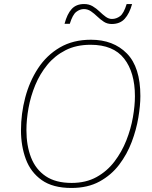

<svg xmlns="http://www.w3.org/2000/svg" viewBox="-20 -922 756 952"><path d="M334 10Q242 10 187 -29Q132 -68 108 -133Q84 -198 84 -276Q84 -358 105 -438Q126 -518 168.5 -583Q211 -648 276.5 -686.5Q342 -725 431 -725Q542 -725 609 -657Q676 -589 676 -446Q676 -399 666 -339Q656 -279 633 -218Q610 -157 571 -105.5Q532 -54 473.5 -22Q415 10 334 10ZM335 -15Q406 -15 458.5 -44Q511 -73 547.5 -121Q584 -169 606.5 -226Q629 -283 639 -340.5Q649 -398 649 -445Q649 -563 595.5 -631.5Q542 -700 429 -700Q358 -700 305 -673Q252 -646 215 -601Q178 -556 155 -500.5Q132 -445 121.5 -387Q111 -329 111 -277Q111 -200 134 -141Q157 -82 206.5 -48.5Q256 -15 335 -15ZM300 -804Q313 -853 335.5 -877.5Q358 -902 397 -902Q421 -902 439.5 -891Q458 -880 473.5 -865Q489 -850 504 -839Q519 -828 535 -828Q557 -828 575.5 -842Q594 -856 608 -902H635Q622 -855 598.5 -829Q575 -803 534 -803Q512 -803 495 -814Q478 -825 462.5 -840Q447 -855 431 -866Q415 -877 396 -877Q376 -877 358 -863Q340 -849 326 -804Z"/></svg>

Font: Noto Sans Thin
Style: Italic
Weight: 100
Italic angle: -12°
Designer: Monotype Design Team
Foundry: Monotype Imaging Inc.
Version: Version 2.013; ttfautohint (v1.8.4.7-5d5b)